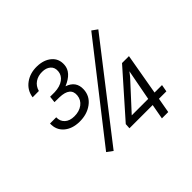

<svg xmlns="http://www.w3.org/2000/svg" viewBox="-170 -907 1099 1099"><g transform="rotate(-45 379.0 -358.0)"><path d="M629.9 -134.3H690.4L682.6 -91.3H622.6L606.4 0H555.2L571.8 -91.3H383.8L385.7 -123L617.7 -385.3H673.8ZM445.3 -134.3H578.6L614.3 -322.3L595.2 -297.4ZM190.4 -540H227.5Q271 -541.5 297.9 -561Q323.2 -579.6 326.2 -609.4Q329.1 -639.6 309.8 -656.5Q290.5 -673.3 258.8 -673.3Q226.1 -673.8 201.4 -657.2Q176.8 -640.6 168 -608.9L117.2 -608.4Q124.5 -658.7 164.3 -688Q204.1 -717.3 259.3 -716.3Q314 -715.3 347.4 -686.8Q380.9 -658.2 377.4 -610.8Q374 -553.2 294.9 -520Q358.9 -498.5 356 -433.6Q353.5 -381.3 311 -349.9Q268.6 -318.4 207.5 -319.3Q149.9 -320.3 114.7 -350.8Q79.6 -381.3 81.5 -432.1H131.8Q130.4 -401.4 151.4 -381.8Q172.4 -362.3 210 -362.3Q250 -362.3 276.1 -382.1Q302.2 -401.9 305.7 -434.6Q312 -497.6 225.6 -500L186 -500.5ZM228 -63.5 192.9 -89.4 625 -641.6 658.2 -617.7Z"/></g></svg>

Font: TypoPRO Roboto
Style: Italic
Weight: 300
Italic angle: -12°
Designer: Google
Version: Version 2.136; 2016